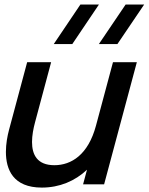

<svg xmlns="http://www.w3.org/2000/svg" viewBox="-20 -815 657 849"><path d="M299.6 -620 417.5 -795H335.5L217.6 -620ZM499.1 -620 617.5 -795H535.5L417.1 -620ZM479.6 -540 404.3 -259C370 -131 295.6 -84.5 220.6 -84.5C144.2 -84.5 121.6 -131.2 121.6 -187.2C121.6 -215.5 127.4 -246.3 135 -274.5L206.1 -540H100.1L19.7 -240C12.7 -213.7 6.1 -178.8 6.1 -143.3C6.1 -65.8 37.6 14.5 165 14.5C243 14.5 311.8 -14.5 364.7 -64.5L347.4 0H440.4L585.1 -540Z"/></svg>

Font: Manrope
Style: SemiBoldItalic
Weight: 600
Italic angle: -15°
Designer: Mikhail Sharanda
Foundry: Mikhail Sharanda
Version: Version 4.502;hotconv 1.0.109;makeotfexe 2.5.65596